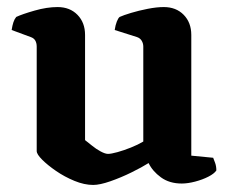

<svg xmlns="http://www.w3.org/2000/svg" viewBox="-20 -520 651 544"><path d="M244 4Q219 4 191 -7.5Q163 -19 139 -35.5Q115 -52 99.5 -67.5Q84 -83 84 -92V-388Q84 -398 80 -405Q76 -412 67 -415L13 -435Q15 -448 18 -457Q21 -466 26 -472Q43 -480 78 -490Q113 -500 143 -500Q178 -500 199.5 -478Q221 -456 221 -421V-123Q229 -117 240.5 -107.5Q252 -98 265 -91Q278 -84 286 -84Q295 -84 313 -89Q331 -94 351 -102Q371 -110 386 -119V-388Q386 -397 381.5 -404.5Q377 -412 368 -415L305 -435Q307 -449 311 -459Q315 -469 319 -472Q330 -477 351.5 -483.5Q373 -490 398.5 -495Q424 -500 444 -500Q479 -500 500.5 -478Q522 -456 522 -421V-79L584 -73Q586 -68 589.5 -58.5Q593 -49 593 -37Q587 -28 570.5 -19.5Q554 -11 533 -5.5Q512 0 495 0Q460 0 436 -17.5Q412 -35 401 -58Q382 -46 352.5 -31.5Q323 -17 293 -6.5Q263 4 244 4Z"/></svg>

Font: Texturina Medium 12pt
Style: Bold
Weight: 700
Version: Version 1.002